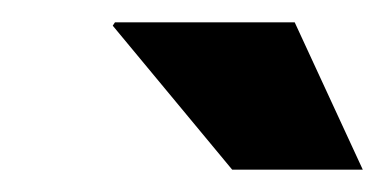

<svg xmlns="http://www.w3.org/2000/svg" viewBox="-20 -744 345 172"><path d="M188 -592 81 -721 83 -724H244L305 -592Z"/></svg>

Font: Archivo SemiBold ExtraBold
Style: Italic
Weight: 800
Italic angle: -10°
Version: Version 2.001